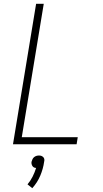

<svg xmlns="http://www.w3.org/2000/svg" viewBox="-20 -755 540 1005"><path d="M48 0 169 -735H209L94 -37H387L381 0ZM149 230 124 210Q140 191 151 169Q162 147 169 124Q163 124 158 121.5Q153 119 150 114.5Q147 110 145.5 104Q144 98 145 92Q147 85 150 78.5Q153 72 158.5 67.5Q164 63 170.5 61Q177 59 184 59Q191 59 196.5 61Q202 63 206.5 67.5Q211 72 212 78.5Q213 85 211 92Q206 128 191 164Q176 200 149 230Z"/></svg>

Font: Iosevka Term Curly XLt Obl
Style: Regular
Weight: 200
Italic angle: -9°
Designer: Belleve Invis
Foundry: Belleve Invis
Version: Version 32.3.0